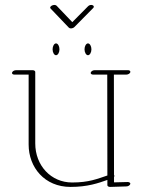

<svg xmlns="http://www.w3.org/2000/svg" viewBox="-20 -734 587 763"><path d="M342.5 -714.4C337.6 -714.4 333.3 -712.4 329.8 -709L267.3 -646L204.8 -711.4C202.9 -713.4 199.5 -714.4 196 -714.4C188.7 -714.4 179.4 -709.5 179.4 -703.6C179.4 -702.1 180.4 -700.7 181.4 -699.7L253.7 -624C255.1 -622.6 258.1 -621.1 261.5 -621.1C266.4 -621.1 272.2 -623 275.6 -626.5L350.3 -702.1C352.3 -704.1 352.8 -705.6 352.8 -707.5C352.8 -711.4 347.9 -714.4 342.5 -714.4ZM189 -538.1C189 -525.4 195.3 -514.6 202.6 -514.6C210 -514.6 216.3 -525.4 216.3 -538.1C216.3 -550.8 210 -561.5 202.6 -561.5C195.3 -561.5 189 -550.8 189 -538.1ZM315.9 -538.1C315.9 -525.4 322.3 -514.6 329.6 -514.6C336.9 -514.6 343.3 -525.4 343.3 -538.1C343.3 -550.8 336.9 -561.5 329.6 -561.5C322.3 -561.5 315.9 -550.8 315.9 -538.1ZM27.8 -443.8C27.8 -439.9 31.7 -437.5 37.6 -437.5H93.8V-159.7C93.8 -68.8 157.2 8.8 260.3 8.8C328.6 8.8 370.6 -6.3 406.7 -19V2C406.7 5.9 411.6 8.8 417.5 8.8L482.4 6.8C489.3 6.8 496.1 2.4 497.6 -2.4C497.6 -2.9 498 -3.4 498 -3.9C498 -7.8 493.2 -10.7 487.3 -10.7L433.1 -9.3V-30.8C435.1 -33.2 435.1 -36.6 433.1 -38.6L432.6 -437.5H481.9C488.8 -437.5 498 -441.9 498 -448.7C498 -452.6 494.1 -455.1 488.3 -455.1H356.4C349.6 -455.1 342.8 -451.2 340.8 -446.3C338.9 -441.4 343.3 -437.5 350.1 -437.5H406.2L406.7 -36.6C367.2 -23.4 333.5 -8.8 266.6 -8.8C182.6 -8.8 120.1 -76.2 120.1 -164.1V-448.2C120.1 -451.7 115.7 -455.1 109.9 -455.1H43.9C37.1 -455.1 27.8 -450.7 27.8 -443.8Z"/></svg>

Font: WireWyrm
Style: Light
Weight: 200
Version: Version 001.000